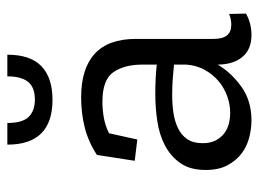

<svg xmlns="http://www.w3.org/2000/svg" viewBox="-111 -584 705 523"><g transform="rotate(-90 241.5 -322.5)"><path d="M81 -411Q116 -434 155 -444Q194 -454 238 -454Q316 -454 356.5 -417Q397 -380 397 -305V-93Q397 -45 435 -45Q451 -45 465 -51L466 -5Q454 2 439 6Q424 10 408 10Q369 10 348.5 -14Q328 -38 327 -80V-82Q306 -46 267.5 -18Q229 10 175 10Q153 10 129 4Q105 -2 85.5 -16.5Q66 -31 53 -55Q40 -79 40 -115Q40 -157 58.5 -183.5Q77 -210 106.5 -225.5Q136 -241 173 -246.5Q210 -252 248 -252Q268 -252 288.5 -251Q309 -250 327 -248V-288Q327 -336 306.5 -366Q286 -396 226 -396Q203 -396 181.5 -392Q160 -388 140 -378L123 -301L65 -308ZM327 -201Q308 -203 287.5 -204.5Q267 -206 244 -206Q219 -206 195.5 -202.5Q172 -199 153.5 -190Q135 -181 124 -165Q113 -149 113 -123Q113 -102 120.5 -87.5Q128 -73 140 -64Q152 -55 166.5 -51.5Q181 -48 196 -48Q219 -48 242 -56.5Q265 -65 283 -80.5Q301 -96 313 -118Q325 -140 327 -167ZM354 -655Q354 -592 322.5 -562Q291 -532 231 -532Q109 -532 109 -655H168Q168 -614 184.5 -597Q201 -580 232 -580Q265 -580 280 -598.5Q295 -617 295 -655Z"/></g></svg>

Font: Zilla Slab Regular
Style: Regular
Weight: 400
Designer: Typotheque.com
Foundry: Typotheque type foundry
Version: Version 1.0; 2017